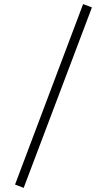

<svg xmlns="http://www.w3.org/2000/svg" viewBox="-20 -764 540 934"><path d="M427.2 -728 95.2 149.9 53.2 133.8 384.3 -744.1Z"/></svg>

Font: I.Ming
Style: Regular
Weight: 400
Designer: Ichiten Fonts Project
Version: Version 5.10 Mar 24, 2018